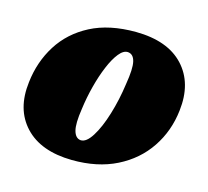

<svg xmlns="http://www.w3.org/2000/svg" viewBox="-78 -565 724 667"><g transform="rotate(15 284.0 -231.0)"><path d="M333.5 -475Q448 -474 505 -412.8Q562 -351.5 550 -250.5Q541.5 -175 501.2 -115Q461 -55 392.8 -20.8Q324.5 13.5 232.5 12.5Q120 11 63.2 -49.8Q6.5 -110.5 19 -210.5Q27.5 -285.5 65.5 -345.8Q103.5 -406 170.5 -440.8Q237.5 -475.5 333.5 -475ZM244 -62Q264.5 -60.5 285.2 -93.5Q306 -126.5 322.2 -179.8Q338.5 -233 346.5 -291.5Q356 -348.5 350.2 -373.2Q344.5 -398 325 -400Q308.5 -401.5 292.2 -381.2Q276 -361 261.8 -327Q247.5 -293 236.8 -251.5Q226 -210 220.5 -168Q212 -113 218.8 -88.5Q225.5 -64 244 -62Z"/></g></svg>

Font: Fraunces 72pt S050 Black
Style: Italic
Weight: 900
Italic angle: -16°
Version: Version 1.000; ttfautohint (v1.8.3)